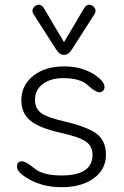

<svg xmlns="http://www.w3.org/2000/svg" viewBox="-20 -774 517 801"><path d="M237 7Q150 7 85 -36Q51 -58 51 -79Q51 -101 71 -101Q88 -101 123.5 -71.5Q159 -42 237 -42Q366 -42 366 -128Q366 -164 338 -183.5Q310 -203 233 -220Q144 -240 106.5 -271Q69 -302 69 -355Q69 -418 118.5 -457.5Q168 -497 247 -497Q326 -497 381 -458Q416 -433 416 -411Q416 -402 410 -395.5Q404 -389 396 -389Q378 -389 346.5 -418.5Q315 -448 244 -448Q191 -448 158.5 -423.5Q126 -399 126 -358Q126 -322 151 -303Q176 -284 247 -268Q348 -244 385 -214.5Q422 -185 422 -128Q422 -67 371 -30Q320 7 237 7ZM247 -545Q229 -545 216 -565L121 -713Q111 -728 118.5 -740Q126 -752 139.5 -754Q153 -756 163 -740L247 -598L331 -740Q341 -756 354.5 -754Q368 -752 375.5 -740Q383 -728 373 -713L278 -565Q272 -556 264.5 -550.5Q257 -545 247 -545Z"/></svg>

Font: Nunito VF Beta Light
Style: Regular
Weight: 300
Designer: Vernon Adams
Foundry: newtypography
Version: Version 3.001